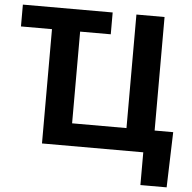

<svg xmlns="http://www.w3.org/2000/svg" viewBox="-58 -770 1001 999"><g transform="rotate(5 442.0 -270.0)"><path d="M21 -597H183V0H712V171H849L858 -118H761V-711H614V-118H330V-597H490V-711H21Z"/></g></svg>

Font: Asimov Pro
Style: Bd
Weight: 700
Designer: Google
Version: Version 2.000980; 2014